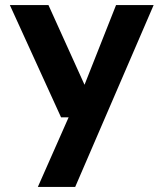

<svg xmlns="http://www.w3.org/2000/svg" viewBox="-20 -521 649 761"><path d="M130 220 252 -56H222L19 -501H172L315 -185L440 -501H589L278 220Z"/></svg>

Font: DM Sans 18pt ExtraBold
Style: Regular
Weight: 800
Designer: Colophon Foundry, Jonny Pinhorn
Foundry: Colophon Foundry
Version: Version 4.004;gftools[0.9.30]